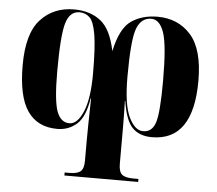

<svg xmlns="http://www.w3.org/2000/svg" viewBox="-54 -606 1004 889"><g transform="rotate(5 448.5 -162.0)"><path d="M277 223H620V209H596Q558 209 543 196Q528 183 528 147V51Q528 28 528 -21.5Q528 -71 526 -145H528Q541 -57 573.5 -23Q606 11 665 11Q857 11 857 -268Q857 -414 798 -480.5Q739 -547 643 -547Q572 -547 521.5 -512.5Q471 -478 448 -370Q428 -470 379 -508.5Q330 -547 255 -547Q160 -547 100 -482Q40 -417 40 -269Q40 -124 86.5 -56.5Q133 11 225 11Q278 11 316 -23Q354 -57 367 -144H369Q366 2 366 50V147Q366 183 351 196Q336 209 299 209H277ZM279 -20Q238 -20 220 -69.5Q202 -119 202 -253Q202 -422 219 -479Q236 -536 281 -536Q309 -536 328.5 -517.5Q348 -499 358 -439.5Q368 -380 368 -258Q368 -142 342 -81Q316 -20 279 -20ZM622 -13Q584 -13 556 -70.5Q528 -128 528 -258Q528 -430 548 -482.5Q568 -535 615 -535Q654 -535 674 -477.5Q694 -420 694 -253Q694 -107 679 -60Q664 -13 622 -13Z"/></g></svg>

Font: Noto Serif Display SemiCondensed Extra
Style: Regular
Weight: 800
Width: 4
Designer: Monotype Design Team
Foundry: Monotype Imaging Inc.
Version: Version 1.900